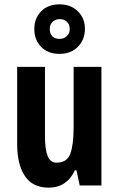

<svg xmlns="http://www.w3.org/2000/svg" viewBox="-20 -905 548 884"><path d="M447 -597V-51H347L332 -121H325Q287 -41 204 -41Q131 -41 95 -94Q59 -147 59 -242V-597H187V-279Q187 -217 199.5 -186.5Q212 -156 240 -156Q289 -156 304 -198Q319 -240 319 -319V-597ZM254 -657Q201 -657 169.5 -689Q138 -721 138 -771Q138 -821 169.5 -853Q201 -885 254 -885Q306 -885 338.5 -853Q371 -821 371 -772Q371 -723 339 -690Q307 -657 254 -657ZM255 -726Q274 -726 287.5 -738.5Q301 -751 301 -771Q301 -792 288.5 -804.5Q276 -817 255 -817Q235 -817 222 -804.5Q209 -792 209 -771Q209 -751 220.5 -738.5Q232 -726 255 -726Z"/></svg>

Font: Noto Sans Tamil UI ExtraCondensed
Style: Bold
Weight: 700
Width: 2
Designer: Jelle Bosma - Monotype Design Team
Foundry: Monotype Imaging Inc.
Version: Version 2.004; ttfautohint (v1.8.4.7-5d5b)